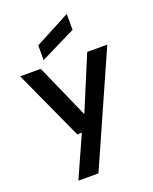

<svg xmlns="http://www.w3.org/2000/svg" viewBox="-171 -842 911 1141"><g transform="rotate(-20 284.0 -271.5)"><path d="M122 205 239 -56H210L9 -496H139L289 -158H292L433 -496H560L249 205ZM173 -539V-632L393 -748H396V-649Z"/></g></svg>

Font: DM Sans 36pt SemiBold
Style: Regular
Weight: 600
Designer: Colophon Foundry, Jonny Pinhorn
Foundry: Colophon Foundry
Version: Version 4.004;gftools[0.9.30]